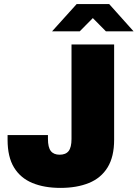

<svg xmlns="http://www.w3.org/2000/svg" viewBox="-20 -905 672 937"><path d="M275 12Q196 12 138 -12Q80 -36 48.5 -87.5Q17 -139 17 -223V-246H214V-227Q214 -186 228 -168Q242 -150 271 -150Q301 -150 315 -168Q329 -186 329 -227V-688H537V-223Q537 -140 505 -88Q473 -36 414 -12Q355 12 275 12ZM234 -752 354 -885H513L632 -752H497L408 -842H458L369 -752Z"/></svg>

Font: Archivo SemiCondensed Black
Style: Regular
Weight: 900
Width: 4
Designer: Hector Gatti
Foundry: Omnibus-Type
Version: Version 2.001